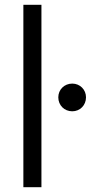

<svg xmlns="http://www.w3.org/2000/svg" viewBox="-20 -777 416 797"><path d="M152 0V-757H77V0ZM280 -315C312 -315 337 -340 337 -373C337 -405 312 -430 280 -430C247 -430 222 -405 222 -373C222 -340 247 -315 280 -315Z"/></svg>

Font: Plus Jakarta Sans
Style: Regular
Weight: 400
Designer: Gumpita Rahayu
Foundry: Tokotype
Version: Version 2.071;gftools[0.9.30]